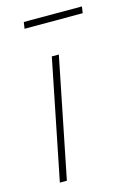

<svg xmlns="http://www.w3.org/2000/svg" viewBox="-101 -687 505 740"><g transform="rotate(-15 151.0 -317.0)"><path d="M44 0H72L168 -478H140ZM66 -608H298L302 -634H70Z"/></g></svg>

Font: Source Sans Pro ExtraLight
Style: Italic
Weight: 200
Italic angle: -11°
Designer: Paul D. Hunt
Foundry: Adobe Systems Incorporated
Version: Version 3.006;hotconv 1.0.111;makeotfexe 2.5.65597